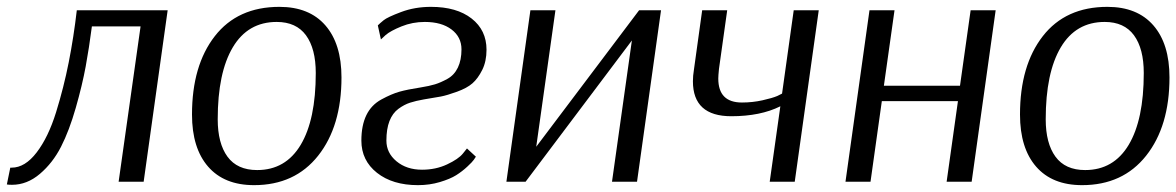

<svg xmlns="http://www.w3.org/2000/svg" viewBox="-21 -530 3431 560"><path d="M398 0H325L389 -453H247Q239 -391 229 -336.5Q219 -282 200 -215.5Q181 -149 157 -102Q133 -55 95.5 -23Q58 9 14 9Q4 9 -1 8L9 -41H13Q52 -41 86 -85.5Q120 -130 142.5 -202.5Q165 -275 179.5 -348.5Q194 -422 203 -500H468Z M975 -304Q975 -162 907 -76Q839 10 720 10Q633 10 586 -44Q539 -98 539 -196Q539 -339 605.5 -424.5Q672 -510 794 -510Q881 -510 928 -456Q975 -402 975 -304ZM786 -466Q702 -466 658 -392Q614 -318 614 -182Q614 -112 642.5 -73Q671 -34 729 -34Q812 -34 856 -107.5Q900 -181 900 -317Q900 -388 871.5 -427Q843 -466 786 -466Z M1367 -73Q1365 -70 1361 -64Q1357 -58 1342 -44Q1327 -30 1309.5 -19Q1292 -8 1262 1Q1232 10 1198 10Q1124 10 1078.5 -26Q1033 -62 1033 -120Q1033 -164 1047.5 -194Q1062 -224 1091.5 -240Q1121 -256 1144 -262.5Q1167 -269 1206 -275Q1231 -279 1247.5 -284Q1264 -289 1284 -300Q1304 -311 1314.5 -333Q1325 -355 1325 -386Q1325 -422 1296 -444Q1267 -466 1218 -466Q1182 -466 1150 -453Q1118 -440 1104 -428L1090 -415L1081 -456Q1087 -462 1098 -471Q1109 -480 1149 -495Q1189 -510 1236 -510Q1311 -510 1354.5 -476Q1398 -442 1398 -385Q1398 -351 1385.5 -326Q1373 -301 1357 -287Q1341 -273 1312 -262.5Q1283 -252 1265 -248.5Q1247 -245 1215 -240Q1192 -236 1175 -230.5Q1158 -225 1141 -212.5Q1124 -200 1115 -177Q1106 -154 1106 -120Q1106 -84 1135.5 -59.5Q1165 -35 1210 -35Q1250 -35 1283 -50.5Q1316 -66 1329 -82L1341 -97Z M1907 -500 1837 0H1764L1822 -412L1512 0H1456L1526 -500H1599L1543 -102L1843 -500Z M2294 -500H2367L2297 0H2224L2255 -220Q2197 -191 2112 -191Q2000 -191 2000 -293Q2000 -309 2003 -327L2027 -500H2100L2076 -329Q2074 -309 2074 -301Q2074 -231 2143 -231Q2174 -231 2203 -237.5Q2232 -244 2246 -250L2260 -257Z M2515 -500H2588L2557 -280H2779L2810 -500H2883L2813 0H2740L2773 -235H2551L2518 0H2445Z M3390 -304Q3390 -162 3322 -76Q3254 10 3135 10Q3048 10 3001 -44Q2954 -98 2954 -196Q2954 -339 3020.5 -424.5Q3087 -510 3209 -510Q3296 -510 3343 -456Q3390 -402 3390 -304ZM3201 -466Q3117 -466 3073 -392Q3029 -318 3029 -182Q3029 -112 3057.5 -73Q3086 -34 3144 -34Q3227 -34 3271 -107.5Q3315 -181 3315 -317Q3315 -388 3286.5 -427Q3258 -466 3201 -466Z"/></svg>

Font: Arsenal
Style: Italic
Weight: 400
Italic angle: -9.10001°
Designer: Andrij Shevchenko
Foundry: Stairsfor
Version: Version 2.001;PS 002.001;hotconv 1.0.88;makeotf.lib2.5.64775